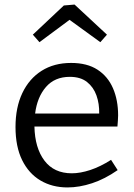

<svg xmlns="http://www.w3.org/2000/svg" viewBox="-20 -813 588 842"><path d="M276 9Q209 9 157.5 -21.5Q106 -52 77 -111Q48 -170 48 -256Q48 -342 78 -405Q108 -468 162.5 -502.5Q217 -537 292 -537Q362 -537 407.5 -507.5Q453 -478 475.5 -426Q498 -374 498 -307Q498 -296 497 -284.5Q496 -273 495 -258H131Q133 -164 175 -108.5Q217 -53 295 -53Q332 -53 376 -67.5Q420 -82 467 -112L496 -67Q440 -28 384 -9.5Q328 9 276 9ZM286 -476Q220 -476 181.5 -431.5Q143 -387 134 -315H415Q416 -358 403 -394.5Q390 -431 361.5 -453.5Q333 -476 286 -476ZM153 -628 124 -661 260 -789 307 -793 449 -661 420 -628 285 -726Z"/></svg>

Font: Bitter
Style: Regular
Weight: 400
Designer: Sol Matas, and Bitter project Authors
Foundry: Sol Matas
Version: Version 2.001